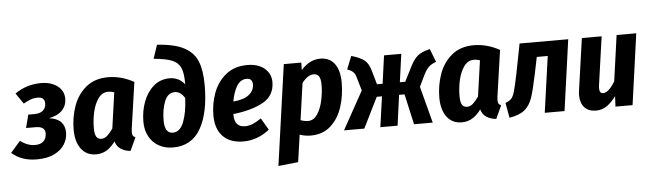

<svg xmlns="http://www.w3.org/2000/svg" viewBox="-72 -983 4846 1431"><g transform="rotate(-5 2350.5 -267.5)"><path d="M420 -416Q420 -365 386 -329.5Q352 -294 286 -282Q345 -275 374.5 -245Q404 -215 404 -165Q404 -118 379 -77Q354 -36 301.5 -10Q249 16 170 16Q56 16 -17 -49L56 -133Q110 -92 166 -92Q209 -92 230.5 -114Q252 -136 252 -171Q252 -199 234 -211.5Q216 -224 180 -224H110L135 -322H182Q224 -322 246 -342Q268 -362 268 -394Q268 -442 216 -442Q188 -442 164 -433.5Q140 -425 109 -407L54 -487Q142 -548 249 -548Q324 -548 372 -512Q420 -476 420 -416Z M944 -496 894 -149Q892 -129 892 -123Q892 -108 897 -99Q902 -90 916 -84L871 14Q828 10 798 -10Q768 -30 758 -67Q729 -27 694 -5Q659 17 614 17Q542 17 502 -36.5Q462 -90 462 -181Q462 -272 491.5 -356Q521 -440 586 -494Q651 -548 751 -548Q849 -548 944 -496ZM613 -179Q613 -133 625.5 -114Q638 -95 663 -95Q686 -95 706.5 -113Q727 -131 750 -164L788 -432Q764 -440 743 -440Q699 -440 670 -401Q641 -362 627 -302Q613 -242 613 -179Z M985 -195Q985 -273 1011 -343Q1037 -413 1087.5 -456.5Q1138 -500 1208 -500Q1277 -500 1320 -445V-455Q1320 -531 1302 -570.5Q1284 -610 1238.5 -628.5Q1193 -647 1102 -655L1136 -757Q1266 -749 1337.5 -711Q1409 -673 1436.5 -605Q1464 -537 1464 -426Q1464 -220 1396.5 -102Q1329 16 1189 16Q1130 16 1084 -9.5Q1038 -35 1011.5 -82.5Q985 -130 985 -195ZM1311 -343Q1281 -394 1237 -394Q1184 -394 1160 -332.5Q1136 -271 1136 -191Q1136 -94 1197 -94Q1251 -94 1278.5 -164Q1306 -234 1311 -343Z M1969 -406Q1969 -304 1882.5 -256Q1796 -208 1658 -193V-191Q1658 -140 1678.5 -117.5Q1699 -95 1737 -95Q1767 -95 1795 -106.5Q1823 -118 1859 -143L1911 -54Q1821 17 1716 17Q1617 17 1563 -38.5Q1509 -94 1509 -195Q1509 -284 1539 -364.5Q1569 -445 1633 -496.5Q1697 -548 1793 -548Q1875 -548 1922 -507.5Q1969 -467 1969 -406ZM1823 -401Q1823 -421 1812.5 -433.5Q1802 -446 1779 -446Q1733 -446 1705.5 -400.5Q1678 -355 1666 -286Q1747 -293 1785 -324.5Q1823 -356 1823 -401Z M2065 -531H2196L2195 -475Q2258 -548 2339 -548Q2408 -548 2445.5 -498Q2483 -448 2483 -356Q2483 -259 2455.5 -174.5Q2428 -90 2369 -36.5Q2310 17 2219 17Q2177 17 2137 3L2108 206L1959 222ZM2332 -353Q2332 -399 2318.5 -417.5Q2305 -436 2280 -436Q2236 -436 2192 -379L2153 -104Q2183 -93 2209 -93Q2251 -93 2278.5 -134.5Q2306 -176 2319 -236Q2332 -296 2332 -353Z M3197 -449Q3161 -436 3142 -418Q3123 -400 3104 -363L3061 -274L3133 0H2993L2942 -228H2901L2870 0H2741L2773 -228H2734L2621 0H2469L2627 -285L2597 -387Q2590 -413 2575.5 -426.5Q2561 -440 2532 -450L2571 -548Q2638 -529 2668.5 -504Q2699 -479 2713 -428L2744 -321H2786L2815 -531H2944L2915 -321H2955L3012 -433Q3039 -486 3068.5 -509.5Q3098 -533 3159 -548Z M3680 -496 3630 -149Q3628 -129 3628 -123Q3628 -108 3633 -99Q3638 -90 3652 -84L3607 14Q3564 10 3534 -10Q3504 -30 3494 -67Q3465 -27 3430 -5Q3395 17 3350 17Q3278 17 3238 -36.5Q3198 -90 3198 -181Q3198 -272 3227.5 -356Q3257 -440 3322 -494Q3387 -548 3487 -548Q3585 -548 3680 -496ZM3349 -179Q3349 -133 3361.5 -114Q3374 -95 3399 -95Q3422 -95 3442.5 -113Q3463 -131 3486 -164L3524 -432Q3500 -440 3479 -440Q3435 -440 3406 -401Q3377 -362 3363 -302Q3349 -242 3349 -179Z M4119 0H3971L4030 -420H3948L3924 -303Q3898 -177 3879 -120.5Q3860 -64 3821.5 -31.5Q3783 1 3706 14L3686 -99Q3716 -110 3730.5 -125.5Q3745 -141 3756 -179.5Q3767 -218 3786 -311L3829 -531H4193Z M4237 -109Q4237 -126 4240 -144L4295 -531H4443L4391 -164Q4390 -157 4390 -146Q4390 -108 4418 -108Q4458 -108 4507 -188L4555 -531H4702L4628 0H4500L4504 -78Q4471 -33 4435 -8Q4399 17 4353 17Q4298 17 4267.5 -16.5Q4237 -50 4237 -109Z"/></g></svg>

Font: Fira Sans Condensed
Style: Bold Italic
Weight: 700
Width: 3
Italic angle: -8°
Designer: Carrois Corporate & Edenspiekermann AG
Foundry: Carrois Corporate GbR & Edenspiekermann AG
Version: Version 4.203